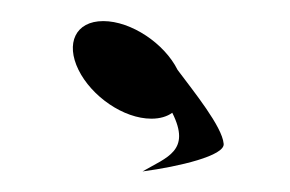

<svg xmlns="http://www.w3.org/2000/svg" viewBox="-20 -720 275 182"><path d="M54.4 -653.8C66.7 -628.8 97 -607.5 123.5 -607.5C131.6 -607.5 138.3 -609.5 143.3 -613.1C161.4 -577 138.2 -571 115.1 -557.5C149.8 -562.1 193.6 -572.5 192 -583.8C190.6 -600 163.6 -633.3 148.3 -653.8C135.9 -678.8 104.3 -700 77.9 -700C51.4 -700 42.1 -678.8 54.4 -653.8Z"/></svg>

Font: Hi.
Style: Tall Regular
Weight: 400
Designer: Mew Too, Robert Jablonski
Foundry: Cannot Into Space Fonts
Version: Version 1.996